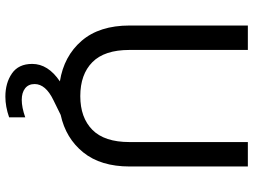

<svg xmlns="http://www.w3.org/2000/svg" viewBox="-134 -603 943 715"><g transform="rotate(90 337.5 -245.5)"><path d="M600 -697V-257Q600 -149 547.5 -84Q495 -19 408 0L353 27Q293 56 293 97Q293 120 309 132.5Q325 145 352 145Q380 145 417 132V192Q377 206 340 206Q289 206 253.5 181.5Q218 157 218 106Q218 47 283 3Q189 -12 132 -78Q75 -144 75 -257V-697H166V-256Q166 -163 211.5 -118Q257 -73 338 -73Q418 -73 463.5 -118Q509 -163 509 -256V-697Z"/></g></svg>

Font: MSTAGE
Style: Regular
Weight: 400
Designer: Ninad Kale (Devanagari), Jonny Pinhorn (Latin)
Foundry: Indian Type Foundry
Version: 4.004